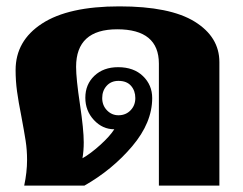

<svg xmlns="http://www.w3.org/2000/svg" viewBox="-20 -583 763 603"><path d="M65 -81Q65 -112 60.5 -141Q56 -170 47 -218Q38 -263 33.5 -296Q29 -329 29 -363Q29 -455 112 -509Q195 -563 355 -563Q514 -563 591.5 -515Q669 -467 669 -388V0H479V-383Q479 -491 348 -491Q219 -491 219 -373Q219 -336 231 -256Q243 -176 243 -136Q243 -109 239 -86Q264 -100 294.5 -127.5Q325 -155 339 -177Q302 -177 275 -206Q248 -235 248 -276Q248 -318 276.5 -345Q305 -372 351 -372Q400 -372 429 -344Q458 -316 458 -275Q458 -198 395.5 -124Q333 -50 245 0H56Q65 -42 65 -81ZM405 -275Q405 -298 391.5 -313.5Q378 -329 352 -329Q329 -329 315 -313.5Q301 -298 301 -275Q301 -252 316 -236.5Q331 -221 352 -221Q375 -221 390 -236.5Q405 -252 405 -275Z"/></svg>

Font: Taviraj ExtraBold
Style: Regular
Weight: 800
Designer: Katatrad Team
Foundry: CadsonDemak
Version: Version 1.001